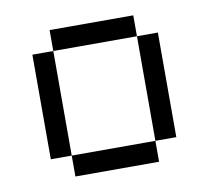

<svg xmlns="http://www.w3.org/2000/svg" viewBox="-57 -501 615 565"><g transform="rotate(-10 250.0 -219.0)"><path d="M125 -62.5V0H375V-62.5ZM125 -62.5V-375H62.5V-62.5ZM375 -62.5H437.5V-375H375ZM125 -375H375V-437.5H125Z"/></g></svg>

Font: Unifont
Style: Regular
Weight: 500
Version: Version 15.1.04